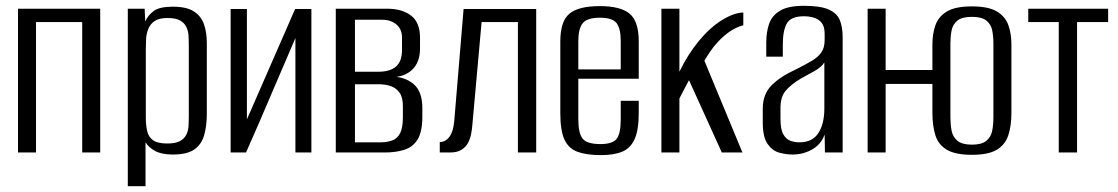

<svg xmlns="http://www.w3.org/2000/svg" viewBox="-20 -525 3850 661"><path d="M42 0V-495H325V0H263V-449H104V0Z M420 116V-495H478L480 -451Q489 -472 509 -487Q529 -502 575 -502Q622 -502 647 -486Q672 -470 682 -442Q692 -414 692 -377V-133Q692 -92 683 -60Q674 -28 649 -10.5Q624 7 575 7Q537 7 514.5 -5Q492 -17 481 -35V116ZM556 -31Q584 -31 599 -39Q614 -47 621 -60.5Q628 -74 629 -90.5Q630 -107 630 -126V-367Q630 -386 629 -402.5Q628 -419 621 -433Q614 -447 599 -455Q584 -463 556 -463Q528 -463 513 -453Q498 -443 491 -426.5Q484 -410 483 -391Q482 -372 482 -355V-119Q482 -95 486.5 -74.5Q491 -54 506.5 -42.5Q522 -31 556 -31Z M774 0V-494H830V-114L996 -494H1052V0H997V-394Q954 -295 912.5 -197Q871 -99 827 0Z M1136 0V-495H1313Q1364 -495 1395 -471.5Q1426 -448 1426 -395V-358Q1426 -311 1399.5 -285.5Q1373 -260 1329 -259V-261Q1374 -261 1404 -235.5Q1434 -210 1434 -153V-122Q1434 -72 1418 -45.5Q1402 -19 1372.5 -9.5Q1343 0 1304 0ZM1202 -35H1289Q1313 -35 1330.5 -41.5Q1348 -48 1357.5 -66.5Q1367 -85 1367 -121V-160Q1367 -190 1355.5 -206Q1344 -222 1325.5 -228.5Q1307 -235 1283 -235H1202ZM1202 -278H1282Q1323 -278 1343.5 -296Q1364 -314 1364 -353V-395Q1364 -425 1344.5 -441Q1325 -457 1296 -457H1202Z M1494 0V-36Q1514 -36 1527.5 -54.5Q1541 -73 1544 -110L1576 -494H1826V0H1763V-449H1638L1606 -93Q1605 -80 1602 -64Q1599 -48 1591.5 -33.5Q1584 -19 1569 -9.5Q1554 0 1529 0Z M2049 9Q1999 9 1968 -2.5Q1937 -14 1923 -45Q1909 -76 1909 -135V-382Q1909 -452 1940.5 -478Q1972 -504 2045 -504Q2116 -504 2147.5 -478Q2179 -452 2179 -382V-254H1971V-114Q1971 -66 1986 -47.5Q2001 -29 2047 -29Q2089 -29 2103 -47Q2117 -65 2117 -114V-178H2179V-136Q2179 -78 2165 -46.5Q2151 -15 2122.5 -3Q2094 9 2049 9ZM1971 -286H2117V-384Q2117 -426 2103 -445Q2089 -464 2045 -464Q2001 -464 1986 -445Q1971 -426 1971 -384Z M2257 0V-495H2319V-278Q2348 -338 2386 -384Q2424 -430 2465 -455.5Q2506 -481 2539 -482V-438Q2513 -431 2491 -415.5Q2469 -400 2450 -379Q2437 -365 2426 -349Q2415 -333 2405 -316L2536 0H2465L2352 -249Q2343 -233 2333.5 -214Q2324 -195 2319 -186V0Z M2709 7Q2686 7 2662.5 0.5Q2639 -6 2622.5 -29.5Q2606 -53 2606 -103V-151Q2606 -201 2636.5 -231.5Q2667 -262 2720 -286Q2754 -303 2775.5 -316Q2797 -329 2808 -345Q2819 -361 2819 -388V-409Q2819 -433 2809 -446Q2799 -459 2782.5 -464Q2766 -469 2748 -469Q2703 -469 2689 -444.5Q2675 -420 2675 -372V-330H2618V-378Q2618 -415 2628 -443.5Q2638 -472 2666 -488.5Q2694 -505 2748 -505Q2805 -505 2833.5 -492Q2862 -479 2871.5 -455Q2881 -431 2881 -398V0H2820L2819 -62Q2807 -28 2776 -10.5Q2745 7 2709 7ZM2732 -35Q2777 -35 2797.5 -67Q2818 -99 2818 -152V-310Q2808 -294 2785 -281Q2762 -268 2738 -255Q2704 -235 2685.5 -213.5Q2667 -192 2667 -154V-115Q2667 -79 2677 -62Q2687 -45 2702 -40Q2717 -35 2732 -35Z M3326 8Q3270 8 3240.5 -9Q3211 -26 3200.5 -58.5Q3190 -91 3190 -137V-372Q3190 -409 3200.5 -438.5Q3211 -468 3240 -485.5Q3269 -503 3326 -503Q3383 -503 3412 -485.5Q3441 -468 3451.5 -438.5Q3462 -409 3462 -372V-137Q3462 -91 3451 -58.5Q3440 -26 3411 -9Q3382 8 3326 8ZM2967 0V-495H3029V-284H3207V-236H3029V0ZM3326 -27Q3360 -27 3376 -40.5Q3392 -54 3396 -75.5Q3400 -97 3400 -121V-375Q3400 -399 3396 -420Q3392 -441 3376 -454Q3360 -467 3326 -467Q3292 -467 3276 -454Q3260 -441 3256 -420Q3252 -399 3252 -375V-121Q3252 -97 3256 -75.5Q3260 -54 3276 -40.5Q3292 -27 3326 -27Z M3625 0V-449H3520V-495H3795V-449H3688V0Z"/></svg>

Font: Alumni Sans
Style: Regular
Weight: 400
Designer: Robert E. Leuschke
Foundry: Robert E. Leuschke
Version: Version 1.018